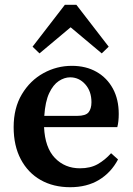

<svg xmlns="http://www.w3.org/2000/svg" viewBox="-20 -768 555 802"><path d="M273 -445Q249 -445 225.5 -429.5Q202 -414 185.5 -379Q169 -344 165 -284H302Q338 -284 350 -299Q362 -314 362 -341Q362 -387 336 -416Q310 -445 273 -445ZM273 14Q203 14 150 -16Q97 -46 67 -102.5Q37 -159 37 -237Q37 -317 71.5 -374.5Q106 -432 161.5 -462.5Q217 -493 280 -493Q339 -493 383 -468Q427 -443 451.5 -398Q476 -353 476 -292Q476 -260 470 -237H164Q168 -151 209.5 -108Q251 -65 314 -65Q358 -65 388.5 -82.5Q419 -100 444 -128L473 -102Q444 -47 393.5 -16.5Q343 14 273 14ZM405 -545 275 -654 145 -545 116 -573 251 -748H299L434 -573Z"/></svg>

Font: Source Serif Pro Semibold
Style: Regular
Weight: 600
Designer: Frank Grießhammer
Foundry: Adobe Systems Incorporated
Version: Version 3.000;hotconv 1.0.109;makeotfexe 2.5.65596